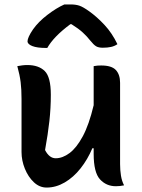

<svg xmlns="http://www.w3.org/2000/svg" viewBox="-20 -835 640 865"><path d="M103 -542Q154 -542 181.5 -515Q209 -488 209 -408Q209 -348 202.5 -289.5Q196 -231 183 -159Q202 -122 231 -122Q262 -122 293.5 -145.5Q325 -169 353 -221Q381 -273 402 -361V-537Q413 -539 419.5 -539.5Q426 -540 436 -540Q483 -540 502 -519.5Q521 -499 521 -462V-96Q521 -68 525 -43.5Q529 -19 539 0Q530 2 520.5 3Q511 4 502 4Q459 4 430.5 -27Q402 -58 402 -142V-167H396Q375 -117 343 -76.5Q311 -36 271.5 -13Q232 10 190 10Q158 10 132.5 -14Q107 -38 92 -75Q77 -112 77 -150V-389Q77 -433 73 -465Q69 -497 58 -537Q69 -539 80 -540.5Q91 -542 103 -542ZM270 -815H298Q321 -815 337.5 -809.5Q354 -804 382 -784Q417 -759 451 -722.5Q485 -686 509 -636Q496 -627 480 -623.5Q464 -620 443 -620Q424 -620 413 -626.5Q402 -633 386 -653Q372 -671 353 -688.5Q334 -706 302 -726H297Q258 -697 232.5 -670.5Q207 -644 193 -619H187Q147 -619 125.5 -627.5Q104 -636 104 -649Q104 -657 110 -670.5Q116 -684 129 -703Q153 -737 193.5 -768Q234 -799 270 -815Z"/></svg>

Font: Recursive Sn Csl St SmB
Style: Regular
Weight: 600
Version: Version 1.079;hotconv 1.0.112;makeotfexe 2.5.65598; ttfautoh